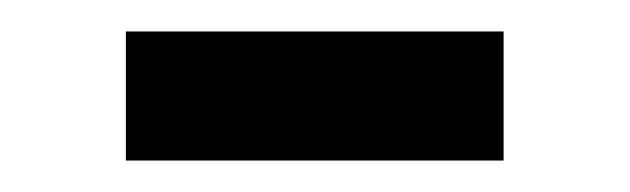

<svg xmlns="http://www.w3.org/2000/svg" viewBox="-20 -365 400 122"><path d="M60 -263V-345H300V-263Z"/></svg>

Font: IBM Plex Sans Cond
Style: Regular
Weight: 400
Width: 3
Designer: Mike Abbink, Paul van der Laan, Pieter van Rosmalen
Foundry: Bold Monday
Version: Version 1.3